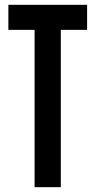

<svg xmlns="http://www.w3.org/2000/svg" viewBox="-20 -715 400 805"><path d="M125 69.8V-589.8H15.1V-694.8H345.2V-589.8H234.9V69.8Z"/></svg>

Font: Horta
Style: Regular
Weight: 600
Width: 3
Version: Version 0.11